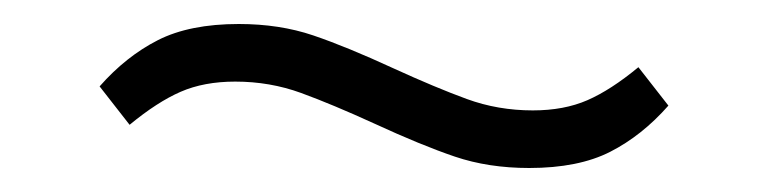

<svg xmlns="http://www.w3.org/2000/svg" viewBox="-20 -385 640 160"><path d="M421 -245Q387 -245 359 -254.5Q331 -264 292 -282Q257 -298 231 -307.5Q205 -317 176 -317Q150 -317 130.5 -308.5Q111 -300 88 -281L63 -313Q85 -338 111.5 -351.5Q138 -365 179 -365Q213 -365 241 -355.5Q269 -346 308 -328Q343 -312 369 -302.5Q395 -293 424 -293Q450 -293 469.5 -301.5Q489 -310 512 -329L537 -297Q515 -272 488.5 -258.5Q462 -245 421 -245Z"/></svg>

Font: IBM Plex Sans Devanagari Light
Style: Regular
Weight: 300
Designer: Mike Abbink, Paul van der Laan, Pieter van Rosmalen, Erin McLaughlin
Foundry: Bold Monday
Version: Version 1.1